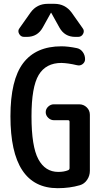

<svg xmlns="http://www.w3.org/2000/svg" viewBox="-20 -985 540 1015"><path d="M267.6 -964.8Q324.2 -964.8 358.4 -918.9L417 -835.9Q427.7 -822.3 419.4 -806.2Q411.1 -790 392.6 -790H377.9Q321.3 -790 293.9 -839.8L251 -917Q251 -918 250 -918Q249 -918 249 -917L206.1 -839.8Q178.7 -790 122.1 -790H107.4Q89.8 -790 81.1 -806.2Q72.3 -822.3 83 -835.9L141.6 -918.9Q174.8 -964.8 232.4 -964.8ZM285.2 9.8Q35.2 9.8 35.2 -370.1Q35.2 -562.5 102.5 -651.4Q169.9 -740.2 304.7 -740.2Q339.8 -740.2 386.7 -730.5Q405.3 -726.6 417.5 -710Q429.7 -693.4 429.7 -671.9Q429.7 -656.2 416.5 -646Q403.3 -635.7 385.7 -640.6Q339.8 -651.4 304.7 -652.3Q222.7 -652.3 184.6 -588.9Q146.5 -525.4 146.5 -370.1Q146.5 -210.9 182.6 -143.6Q218.8 -76.2 288.1 -76.2Q318.4 -76.2 339.8 -85Q347.7 -87.9 347.7 -96.7V-340.8Q347.7 -349.6 339.8 -349.6H264.6Q248 -349.6 234.9 -362.3Q221.7 -375 221.7 -392.1Q221.7 -409.2 234.9 -421.4Q248 -433.6 264.6 -433.6H398.4Q421.9 -433.6 438.5 -417.5Q455.1 -401.4 455.1 -377.9V-82Q455.1 -55.7 440.4 -34.2Q425.8 -12.7 402.3 -5.9Q348.6 9.8 285.2 9.8Z"/></svg>

Font: Rounded Mgen+ 1mn medium
Style: Regular
Weight: 500
Designer: [Source Han Sans]
Ryoko NISHIZUKA  (kana & ideographs); Paul D. Hunt (Latin, Greek & Cyrillic); Wenlong ZHANG  (bopomofo
Version: Version 1.059.20150602